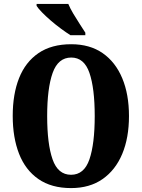

<svg xmlns="http://www.w3.org/2000/svg" viewBox="-20 -951 724 981"><path d="M343 10Q243 10 176.5 -36Q110 -82 77.5 -165Q45 -248 45 -359Q45 -470 77.5 -552Q110 -634 176.5 -679.5Q243 -725 344 -725Q439 -725 504.5 -679.5Q570 -634 604.5 -551.5Q639 -469 639 -358Q639 -247 604.5 -164.5Q570 -82 504 -36Q438 10 343 10ZM343 -58Q410 -58 437 -137Q464 -216 464 -358Q464 -500 437 -578.5Q410 -657 344 -657Q277 -657 249 -578.5Q221 -500 221 -358Q221 -216 248.5 -137Q276 -58 343 -58ZM340 -771Q318 -785 291.5 -804.5Q265 -824 239.5 -846Q214 -868 194.5 -888Q175 -908 167 -921V-931H329Q338 -909 354 -882Q370 -855 387 -829Q404 -803 416 -784V-771Z"/></svg>

Font: Noto Serif Sinhala ExtraCondensed Black
Style: Regular
Weight: 900
Width: 2
Designer: Jelle Bosma - Monotype Design Team
Foundry: Monotype Imaging Inc.
Version: Version 2.007; ttfautohint (v1.8.4.7-5d5b)